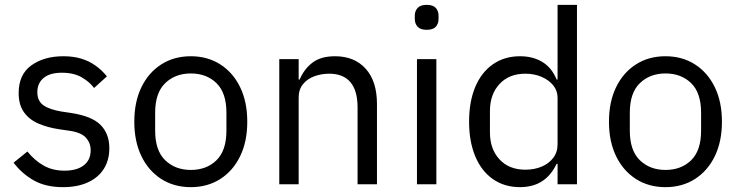

<svg xmlns="http://www.w3.org/2000/svg" viewBox="-20 -760 3045 792"><path d="M240 12Q169 12 120 -15.5Q71 -43 36 -89L93 -135Q123 -98 160 -77Q197 -56 246 -56Q297 -56 325.5 -78Q354 -100 354 -140Q354 -170 334.5 -192Q315 -214 264 -221L223 -227Q176 -234 138 -250.5Q100 -267 78.5 -297.5Q57 -328 57 -376Q57 -453 109.5 -490.5Q162 -528 241 -528Q283 -528 315.5 -518Q348 -508 374 -489.5Q400 -471 421 -445L368 -397Q351 -421 318 -440.5Q285 -460 235 -460Q186 -460 160 -438.5Q134 -417 134 -380Q134 -343 159.5 -325.5Q185 -308 233 -300L273 -294Q359 -281 395 -244.5Q431 -208 431 -149Q431 -99 408 -63Q385 -27 342 -7.5Q299 12 240 12Z M767 12Q698 12 645.5 -21.5Q593 -55 563.5 -115.5Q534 -176 534 -258Q534 -340 563.5 -400.5Q593 -461 645.5 -494.5Q698 -528 767 -528Q836 -528 888.5 -494.5Q941 -461 970.5 -400.5Q1000 -340 1000 -258Q1000 -176 970.5 -115.5Q941 -55 888.5 -21.5Q836 12 767 12ZM767 -59Q832 -59 873 -99Q914 -139 914 -221V-295Q914 -377 873 -417Q832 -457 767 -457Q703 -457 661.5 -417Q620 -377 620 -295V-221Q620 -139 661.5 -99Q703 -59 767 -59Z M1212 0H1132V-516H1212V-432H1216Q1235 -476 1269.5 -502Q1304 -528 1362 -528Q1442 -528 1488.5 -476.5Q1535 -425 1535 -331V0H1455V-317Q1455 -386 1425.5 -421Q1396 -456 1338 -456Q1306 -456 1277 -445.5Q1248 -435 1230 -413Q1212 -391 1212 -358Z M1740 -637Q1715 -637 1703 -649.5Q1691 -662 1691 -682V-695Q1691 -715 1703 -727.5Q1715 -740 1740 -740Q1766 -740 1777.5 -727.5Q1789 -715 1789 -695V-682Q1789 -662 1777.5 -649.5Q1766 -637 1740 -637ZM1700 0V-516H1780V0Z M2280 0V-84H2276Q2253 -36 2215.5 -12Q2178 12 2125 12Q2061 12 2013.5 -21Q1966 -54 1940.5 -115Q1915 -176 1915 -258Q1915 -341 1940.5 -401.5Q1966 -462 2013.5 -495Q2061 -528 2125 -528Q2178 -528 2217 -504.5Q2256 -481 2276 -432H2280V-740H2360V0ZM2147 -60Q2184 -60 2214 -72.5Q2244 -85 2262 -108.5Q2280 -132 2280 -165V-357Q2280 -386 2262 -408Q2244 -430 2214 -443Q2184 -456 2147 -456Q2080 -456 2040.5 -413.5Q2001 -371 2001 -302V-214Q2001 -145 2040.5 -102.5Q2080 -60 2147 -60Z M2725 12Q2656 12 2603.5 -21.5Q2551 -55 2521.5 -115.5Q2492 -176 2492 -258Q2492 -340 2521.5 -400.5Q2551 -461 2603.5 -494.5Q2656 -528 2725 -528Q2794 -528 2846.5 -494.5Q2899 -461 2928.5 -400.5Q2958 -340 2958 -258Q2958 -176 2928.5 -115.5Q2899 -55 2846.5 -21.5Q2794 12 2725 12ZM2725 -59Q2790 -59 2831 -99Q2872 -139 2872 -221V-295Q2872 -377 2831 -417Q2790 -457 2725 -457Q2661 -457 2619.5 -417Q2578 -377 2578 -295V-221Q2578 -139 2619.5 -99Q2661 -59 2725 -59Z"/></svg>

Font: IBM Plex Sans
Style: Regular
Weight: 400
Designer: Mike Abbink, Paul van der Laan, Pieter van Rosmalen
Foundry: Bold Monday
Version: Version 3.201